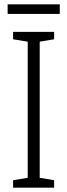

<svg xmlns="http://www.w3.org/2000/svg" viewBox="-20 -860 309 880"><path d="M254 -840H15V-796H254ZM228 0V-34L162 -45V-669L228 -680V-714H40V-680L107 -669V-45L40 -34V0Z"/></svg>

Font: Noto Sans Arabic UI Cn Lt
Style: Regular
Weight: 300
Width: 3
Designer: Monotype Design Team, Nadine Chahine and Nizar Qandah
Foundry: Monotype Imaging Inc.
Version: Version 2.010